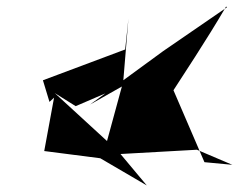

<svg xmlns="http://www.w3.org/2000/svg" viewBox="-20 -580 729 586"><path d="M211 -256 355 -318 372 -523 362 -429 111 -335 131 -269 145 -282 115 -119 286 -97 428 -14 341 -118 147 -296ZM478 -256C543 -357 610 -457 670 -560L673 -558L478 -424L255 -261L352 -316L295 -107L581 -123L689 -77L604 -85L489 -352Z"/></svg>

Font: Asimov Silicon
Style: Regular
Weight: 400
Designer: Google
Version: Version 2.000980; 2014